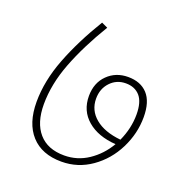

<svg xmlns="http://www.w3.org/2000/svg" viewBox="-121 -777 842 879"><g transform="rotate(20 300.5 -338.0)"><path d="M556 -327Q556 -247 519 -173Q482 -99 416.5 -53Q351 -7 271 -7Q175 -7 123 -64.5Q71 -122 71 -226Q71 -328 113.5 -438.5Q156 -549 229 -669L259 -655Q187 -536 146.5 -430.5Q106 -325 106 -227Q106 -137 149 -87.5Q192 -38 273 -38Q337 -38 390 -73.5Q443 -109 477 -167Q390 -173 338.5 -217Q287 -261 287 -333Q287 -397 327 -436.5Q367 -476 427 -476Q488 -476 522 -439Q556 -402 556 -327ZM491 -194Q521 -260 521 -327Q521 -388 496 -416.5Q471 -445 427 -445Q382 -445 352 -413Q322 -381 322 -333Q322 -276 366.5 -239Q411 -202 491 -194Z"/></g></svg>

Font: FiraGO UltraLight
Style: Italic
Weight: 200
Italic angle: -8°
Designer: bBox Type GmbH
Foundry: bBox Type GmbH
Version: Version 1.001